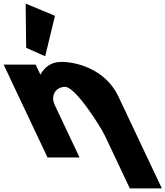

<svg xmlns="http://www.w3.org/2000/svg" viewBox="-186 -870 914 1061"><path d="M-41.3 -605.9 63.7 -558.9 117.8 -782.8 -44.3 -850ZM76.5 0H253.5L116.4 -290C92.3 -341 121.1 -390 174.1 -390C231.1 -390 370.1 -170 394.2 -119L531.3 171H708.3L467.7 -338C400.1 -481 246.9 -528 152.9 -528C96.9 -528 59.6 -499 38.5 -459H36.5L11 -513H-166Z"/></svg>

Font: Hussar
Style: BdOpOblFive
Weight: 700
Foundry: Cannot Into Space Fonts
Version: Version 2.00